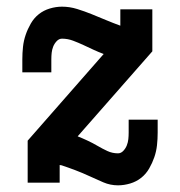

<svg xmlns="http://www.w3.org/2000/svg" viewBox="-20 -548 540 576"><path d="M334 8Q311 8 290 -1Q269 -10 248.5 -19.5Q228 -29 207 -37Q186 -45 165 -52L159 -53V0H63V-126L291 -386Q275 -392 260 -399Q245 -406 230 -413Q215 -420 199 -426Q183 -432 166 -432Q157 -432 150 -424.5Q143 -417 139.5 -408Q136 -399 135 -389.5Q134 -380 134 -370V-331H47V-370Q47 -389 49 -407.5Q51 -426 57 -443.5Q63 -461 72.5 -477.5Q82 -494 96.5 -505.5Q111 -517 129.5 -522.5Q148 -528 166 -528Q189 -528 211.5 -521Q234 -514 255 -505.5Q276 -497 297.5 -488Q319 -479 341 -471V-520H437V-394L213 -139Q228 -133 243 -126Q258 -119 272.5 -110.5Q287 -102 302 -95Q317 -88 334 -88Q343 -88 350 -95.5Q357 -103 360.5 -112Q364 -121 365 -130.5Q366 -140 366 -150V-189H453V-150Q453 -131 451 -112.5Q449 -94 443 -76.5Q437 -59 427.5 -42.5Q418 -26 403.5 -14.5Q389 -3 370.5 2.5Q352 8 334 8Z"/></svg>

Font: Iosevka Gothic
Style: Bold
Weight: 700
Monospace: yes
Designer: Belleve Invis
Foundry: Belleve Invis
Version: Version 15.5.1; ttfautohint (v1.8.4)